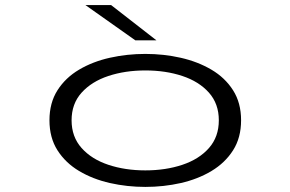

<svg xmlns="http://www.w3.org/2000/svg" viewBox="-20 -724 1140 755"><path d="M551.5 11Q480 11 412.5 -4.2Q345 -19.5 291.2 -51.5Q237.5 -83.5 206 -133Q174.5 -182.5 174.5 -251Q174.5 -319.5 206 -369Q237.5 -418.5 291.2 -450.2Q345 -482 412.5 -497Q480 -512 551.5 -512Q623.5 -512 690.8 -496.8Q758 -481.5 811.5 -450Q865 -418.5 896.5 -369Q928 -319.5 928 -251Q928 -182.5 896.5 -133Q865 -83.5 811.5 -51.5Q758 -19.5 690.8 -4.2Q623.5 11 551.5 11ZM551.5 -54Q631.5 -54 697.2 -76Q763 -98 801.8 -142Q840.5 -186 840.5 -251Q840.5 -316 801.5 -359.8Q762.5 -403.5 697 -425.2Q631.5 -447 551.5 -447Q472 -447 406.2 -425.2Q340.5 -403.5 301 -359.8Q261.5 -316 261.5 -251Q261.5 -186 300.8 -142Q340 -98 406 -76Q472 -54 551.5 -54ZM512 -565.5 316 -704H417L595 -565.5Z"/></svg>

Font: Trispace Expanded Light
Style: Regular
Weight: 300
Width: 7
Designer: Tyler Finck
Foundry: Etcetera Type Company
Version: Version 1.210; ttfautohint (v1.8.3)